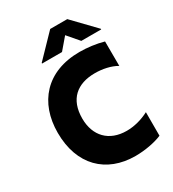

<svg xmlns="http://www.w3.org/2000/svg" viewBox="-226 -1080 1096 1214"><g transform="rotate(-30 322.5 -473.0)"><path d="M326 -791.9 396.3 -874.3 467 -791.9H612.2V-796.5L458.8 -955.6H334.2L180.4 -796.5V-791.9ZM400.9 9.9C470.2 9.9 545.8 -4.3 595.2 -25.6V-197.4C543 -170.1 486.2 -155.5 432.2 -155.5C304 -155.5 226.6 -236.5 226.6 -363.6C226.6 -503.6 308.2 -572.4 438.9 -572.4C493.3 -572.4 552.9 -560.4 595.9 -534.8L595.2 -713.8C540.5 -729.4 475.9 -737.2 422.2 -737.2C178.3 -737.2 47.2 -581.7 47.2 -362.6C47.2 -127.5 188.2 9.9 400.9 9.9Z"/></g></svg>

Font: TID UI Extra Bold
Style: Regular
Weight: 800
Designer: The TID Project Authors
Foundry: Bakken & Bæck
Version: Version 1.001;hotconv 1.0.109;makeotfexe 2.5.65596